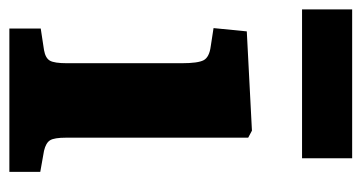

<svg xmlns="http://www.w3.org/2000/svg" viewBox="-208 -571 772 410"><g transform="rotate(90 178.0 -366.0)"><path d="M34 0V-67L80 -74Q97 -77 102.5 -86.5Q108 -96 108 -123V-368Q108 -403 101.5 -415Q95 -427 72 -430L33 -436L40 -507L252 -518L267 -510V-121Q267 -96 272.5 -87Q278 -78 295 -74L340 -66V0ZM-7 -625V-732H311V-625Z"/></g></svg>

Font: Literata 18pt
Style: Bold
Weight: 700
Designer: Latin by Veronika Burian and Jose Scaglione. Greek by Irene Vlachou. Cyrillic by Vera Evstafieva.
Foundry: TypeTogether
Version: Version 3.103;gftools[0.9.29]